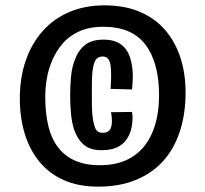

<svg xmlns="http://www.w3.org/2000/svg" viewBox="-20 -744 767 717"><path d="M347 -47Q273 -47 218 -71.5Q163 -96 126.5 -141Q90 -186 72 -246Q54 -306 54 -376Q54 -454 76 -517.5Q98 -581 139 -627.5Q180 -674 238.5 -699Q297 -724 370 -724Q446 -724 503 -699.5Q560 -675 597.5 -631Q635 -587 654 -528Q673 -469 673 -399Q673 -316 650.5 -250Q628 -184 586.5 -139.5Q545 -95 484.5 -71Q424 -47 347 -47ZM359 -183Q316 -183 292 -204.5Q268 -226 256 -262Q248 -288 245 -320Q242 -352 242 -388Q242 -427 245.5 -460.5Q249 -494 259 -519Q272 -556 297.5 -576Q323 -596 366 -596Q408 -596 432 -578Q456 -560 466 -528.5Q476 -497 476 -457Q476 -446 475 -434Q474 -422 473 -410L393 -412Q394 -428 394.5 -440.5Q395 -453 395 -464Q395 -487 392.5 -502Q390 -517 383 -525Q376 -533 363 -533Q345 -533 337 -519.5Q329 -506 326 -482Q324 -467 323.5 -450Q323 -433 323 -413Q323 -385 323 -360.5Q323 -336 325 -316Q328 -284 335.5 -266Q343 -248 363 -248Q376 -248 384 -253.5Q392 -259 395 -269Q398 -279 398 -292Q398 -297 397.5 -302Q397 -307 396.5 -313.5Q396 -320 394 -325L473 -326Q474 -320 474.5 -315.5Q475 -311 475 -305Q475 -269 463 -241.5Q451 -214 426 -198.5Q401 -183 359 -183ZM353 -127Q407 -127 448 -144.5Q489 -162 517 -196Q545 -230 559.5 -278.5Q574 -327 574 -388Q574 -450 561 -497.5Q548 -545 522.5 -578Q497 -611 458 -627.5Q419 -644 366 -644Q313 -644 275 -626.5Q237 -609 213 -580.5Q189 -552 174.5 -517.5Q160 -483 154.5 -448Q149 -413 149 -383Q149 -321 160.5 -273.5Q172 -226 197 -193.5Q222 -161 260.5 -144Q299 -127 353 -127Z"/></svg>

Font: Truculenta ExtraBold
Style: Regular
Weight: 800
Version: Version 1.002